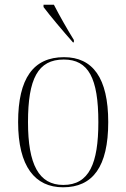

<svg xmlns="http://www.w3.org/2000/svg" viewBox="-20 -786 537 816"><path d="M290 -606H294V-616C265 -663 232 -721 209 -766H165V-756C191 -721 250 -651 290 -606ZM248 10C374 10 440 -77 440 -267C440 -455 374 -543 252 -543C122 -543 57 -453 57 -267C57 -78 129 10 248 10ZM249 0C145 0 99 -87 99 -267C99 -451 141 -533 251 -533C356 -533 398 -454 398 -267C398 -91 359 0 249 0Z"/></svg>

Font: Noto Serif Display SemiCondensed ExtraLight
Style: Regular
Weight: 200
Width: 4
Designer: Monotype Design Team
Foundry: Monotype Imaging Inc.
Version: Version 2.009